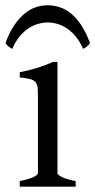

<svg xmlns="http://www.w3.org/2000/svg" viewBox="-40 -701 357 721"><path d="M34.2 0V-21Q67.4 -27.8 85 -35.9Q102.5 -43.9 102.5 -50.8V-327.1Q102.5 -352.1 101.6 -367.4Q100.6 -382.8 94.2 -391.4Q87.9 -399.9 74 -403.8Q60.1 -407.7 34.2 -410.2V-429.7Q49.3 -432.6 66.2 -436.8Q83 -440.9 99.6 -446Q116.2 -451.2 131.3 -457Q146.5 -462.9 159.2 -468.8H175.8V-50.8Q175.8 -44.9 192.1 -36.4Q208.5 -27.8 244.1 -21V0ZM-19.5 -539.6Q-4.9 -579.1 13.4 -606Q31.7 -632.8 52 -649.7Q72.3 -666.5 94.2 -673.8Q116.2 -681.2 138.2 -681.2Q162.1 -681.2 184.6 -673.8Q207 -666.5 227.3 -649.7Q247.6 -632.8 265.4 -606Q283.2 -579.1 297.9 -539.6Q292 -530.8 286.1 -526.1Q280.3 -521.5 272 -517.6Q259.8 -545.4 243.9 -564.5Q228 -583.5 210.4 -595Q192.9 -606.4 174.6 -611.6Q156.2 -616.7 140.1 -616.7Q123 -616.7 104.2 -611.6Q85.4 -606.4 67.6 -595Q49.8 -583.5 33.9 -564.5Q18.1 -545.4 6.3 -517.6Q-2 -521.5 -7.8 -526.1Q-13.7 -530.8 -19.5 -539.6Z"/></svg>

Font: Gentium Plus Viet
Style: Regular
Weight: 400
Designer: J. Victor Gaultney, Annie Olsen, Iska Routamaa, Becca Hirsbrunner
Foundry: SIL International
Version: Version 5.000